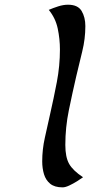

<svg xmlns="http://www.w3.org/2000/svg" viewBox="-20 -789 446 815"><path d="M245.6 6.3Q211.9 6.3 193.1 -9Q174.3 -24.4 166.7 -49.6Q159.2 -74.7 159.2 -104Q159.2 -154.8 170.4 -204.6Q181.6 -254.4 192.4 -303.2Q208 -371.6 221.2 -440.4Q234.4 -509.3 234.4 -579.1Q234.4 -623 225.1 -667.5Q215.8 -711.9 187 -747.1Q205.1 -754.9 227.1 -762Q249 -769 268.6 -769Q310.5 -769 326.4 -742.4Q342.3 -715.8 342.3 -678.2Q342.3 -624 329.1 -570.8Q315.9 -517.6 303.7 -465.3Q287.1 -393.6 272.2 -320.8Q257.3 -248 257.3 -173.8Q257.3 -122.1 273.4 -93.5Q289.6 -64.9 332.5 -36.6Q323.2 -29.8 306.9 -19.5Q290.5 -9.3 273.9 -1.5Q257.3 6.3 245.6 6.3Z"/></svg>

Font: Lumanosimo
Style: Regular
Weight: 400
Designer: The DocRepair Project, Eduardo Rodriguez Tunni
Foundry: Google
Version: Version 1.010